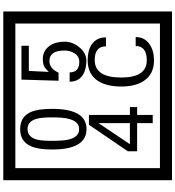

<svg xmlns="http://www.w3.org/2000/svg" viewBox="32 -1032 1090 1195"><g transform="rotate(-90 577.5 -435.0)"><path d="M1103 90H53V-960H1103ZM1028 15V-885H128V15ZM497 -656Q497 -442 371 -442Q244 -442 244 -656Q244 -744 265 -789Q294 -855 371 -855Q448 -855 477 -789Q497 -745 497 -656ZM444 -656Q444 -723 435 -752Q420 -809 371 -809Q322 -809 306 -752Q298 -723 298 -656Q298 -587 306 -553Q322 -488 371 -488Q419 -488 435 -554Q444 -587 444 -656ZM915 -580Q916 -531 880.5 -487Q845 -443 796 -443Q741 -443 706 -466Q666 -494 666 -547H724Q724 -487 790 -487Q824 -487 843 -517Q860 -544 860 -579Q860 -673 795 -673Q748 -673 722 -616H672L679 -847H890V-801H733L727 -677Q740 -689 753 -701Q772 -714 807 -714Q859 -714 889 -672Q915 -635 915 -580ZM508 -127H459V-30H408V-127H233V-185L398 -427H459V-172H508ZM408 -172V-367L277 -172ZM944 -136Q944 -80 898 -49Q858 -22 799 -22Q714 -22 672 -84Q636 -136 636 -226Q636 -317 671 -371Q713 -435 800 -435Q862 -435 899 -409Q942 -379 942 -321H886Q886 -391 801 -391Q692 -391 692 -226Q692 -67 799 -67Q888 -67 888 -136Z"/></g></svg>

Font: Unicode BMP Fallback SIL
Style: Regular
Weight: 400
Foundry: NRSI, SIL International
Version: Version 5.1 Based on Unicode 5.1